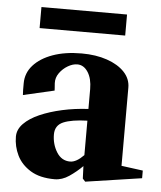

<svg xmlns="http://www.w3.org/2000/svg" viewBox="-52 -739 672 800"><g transform="rotate(5 284.5 -339.0)"><path d="M206 16Q144 16 105 -8Q66 -32 48 -69Q30 -106 30 -147Q30 -177 54 -201.5Q78 -226 119 -244Q160 -262 212 -273.5Q264 -285 321 -288V-371Q321 -415 303.5 -442Q286 -469 259 -469Q240 -469 219.5 -457Q199 -445 185 -425.5Q171 -406 172 -383Q173 -370 173.5 -362Q174 -354 174 -352L44 -322Q43 -330 43 -343.5Q43 -357 43 -371Q43 -414 72 -446.5Q101 -479 152.5 -497.5Q204 -516 273 -516Q333 -516 379.5 -500Q426 -484 452.5 -456Q479 -428 479 -391V-64L569 -52V-20L334 15L323 3L321 -49Q296 -24 266.5 -4Q237 16 206 16ZM264 -63Q290 -63 321 -95V-239Q255 -237 221 -222.5Q187 -208 187 -170Q187 -129 207.5 -96Q228 -63 264 -63ZM89 -606V-694H447V-606Z"/></g></svg>

Font: Wittgenstein Extrabold
Style: Regular
Weight: 800
Designer: Jörg Drees
Foundry: Jörg Drees
Version: Version 1.303; ttfautohint (v1.8.4.7-5d5b)